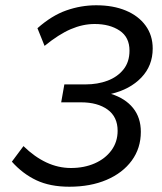

<svg xmlns="http://www.w3.org/2000/svg" viewBox="-20 -698 614 728"><path d="M243 10Q170 10 118 -14.5Q66 -39 25 -85L69 -144Q111 -103 156 -82Q201 -61 249 -61Q299 -61 339 -78.5Q379 -96 402.5 -128Q426 -160 426 -202Q426 -255 388 -282.5Q350 -310 287 -310H212L224 -378H305Q350 -378 387.5 -392Q425 -406 448 -434.5Q471 -463 471 -506Q471 -557 433.5 -582Q396 -607 339 -607Q294 -607 248.5 -587.5Q203 -568 149 -524L122 -591Q176 -639 231.5 -658.5Q287 -678 345 -678Q409 -678 457 -658Q505 -638 532 -601Q559 -564 559 -514Q559 -449 516 -404Q473 -359 401 -342Q455 -325 484.5 -288.5Q514 -252 514 -198Q514 -136 479.5 -89Q445 -42 384 -16Q323 10 243 10Z"/></svg>

Font: Gantari
Style: Italic
Weight: 400
Italic angle: -10°
Designer: Anugrah Pasau
Foundry: Lafontype
Version: Version 1.000; ttfautohint (v1.8.3)